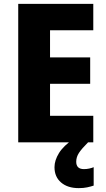

<svg xmlns="http://www.w3.org/2000/svg" viewBox="-20 -734 548 990"><path d="M461 0H74V-714H461V-578H238V-438H445V-302H238V-137H461ZM373 100Q373 138 413 138Q427 138 440.5 135Q454 132 463 128V223Q448 228 429.5 232Q411 236 386 236Q329 236 295 207Q261 178 261 128Q261 93 284 55.5Q307 18 362 -20L434 0Q401 33 387 54.5Q373 76 373 100Z"/></svg>

Font: Noto Sans Khmer UI SemiCondensed ExtraBold
Style: Regular
Weight: 800
Width: 4
Designer: Danh Hong and the Monotype Design Team
Foundry: Monotype Imaging Inc.
Version: Version 2.002; ttfautohint (v1.8.4.7-5d5b)